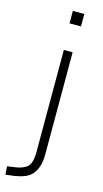

<svg xmlns="http://www.w3.org/2000/svg" viewBox="-180 -736 520 970"><g transform="rotate(15 80.0 -250.5)"><path d="M73 -629V-694H133V-629ZM-42 193 -45 150 -3 144Q35 139 57.5 120.5Q80 102 80 40V-492H126V40Q126 76 118.5 101.5Q111 127 96 145.5Q81 164 57 173.5Q33 183 1 188Z"/></g></svg>

Font: Nunito Sans 7pt Condensed ExtraLight
Style: Regular
Weight: 250
Width: 3
Designer: Vernon Adams
Foundry: Vernon Adams
Version: Version 3.101;gftools[0.9.27]